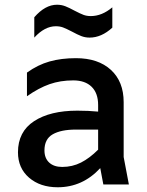

<svg xmlns="http://www.w3.org/2000/svg" viewBox="-20 -780 620 812"><path d="M417 0 404 -69Q329 12 224 12Q150 12 103 -28.5Q56 -69 56 -136Q56 -223 124 -267.5Q192 -312 307 -312Q354 -312 395 -308V-336Q395 -386 367.5 -413Q340 -440 290 -440Q235 -440 189.5 -424Q144 -408 94 -373V-473Q140 -506 189.5 -520Q239 -534 301 -534Q395 -534 449 -484.5Q503 -435 503 -348V-116L525 0ZM395 -147V-232H301Q238 -232 203 -212Q168 -192 168 -144Q168 -111 188 -92.5Q208 -74 243 -74Q286 -74 322.5 -92.5Q359 -111 395 -147ZM285 -646Q260 -659 246.5 -664Q233 -669 216 -669Q169 -669 125 -621V-707Q171 -760 221 -760Q240 -760 256.5 -753.5Q273 -747 295 -735Q320 -722 333.5 -717Q347 -712 364 -712Q411 -712 455 -749V-663Q409 -621 359 -621Q340 -621 323.5 -627.5Q307 -634 285 -646Z"/></svg>

Font: Amiko SemiBold
Style: Regular
Weight: 600
Designer: Pablo Impallari, Rodrigo Fuenzalida, Andres Torresi
Foundry: Impallari Type
Version: Version 1.001; ttfautohint (v1.3)